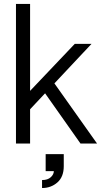

<svg xmlns="http://www.w3.org/2000/svg" viewBox="-20 -720 532 963"><path d="M60.1 0V-700.2H130.9V-264.2L355 -500H439L252.9 -301.8L466.8 0H383.8L206.1 -252L130.9 -171.9V0ZM250 138.2H209V53.2H299.8V113.8Q299.8 167 267.8 195.1Q235.8 223.1 190.9 223.1V183.1Q219.2 183.1 234.6 168.9Q250 154.8 250 138.2Z"/></svg>

Font: LT Superior
Style: Regular
Weight: 400
Designer: Daniel Lyons
Foundry: LyonsType
Version: Version 1.000